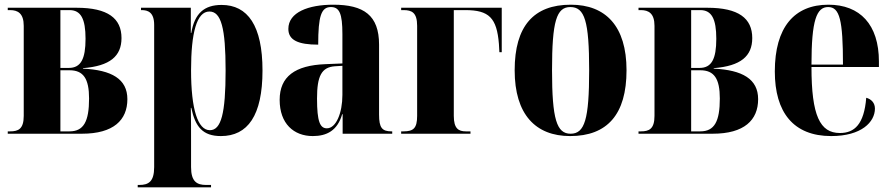

<svg xmlns="http://www.w3.org/2000/svg" viewBox="-20 -569 3795 817"><path d="M13 0H329C463 0 522 -58 522 -147C522 -233 455 -271 333 -277V-279C448 -288 497 -330 497 -407C497 -491 439 -536 306 -536H13V-526H23C56 -526 81 -512 81 -459V-76C81 -20 58 -10 23 -10H13ZM273 -280H237V-526H276C324 -526 344 -489 344 -404C344 -318 324 -280 273 -280ZM276 -10H237V-270H276C335 -270 359 -234 359 -150C359 -52 336 -10 276 -10Z M566 228H878V218H857C818 218 793 204 793 142V27C793 -19 793 -65 792 -110H794C811 -29 843 10 920 10C1034 10 1097 -77 1097 -269C1097 -460 1034 -548 923 -548C849 -548 808 -512 794 -429H792V-536H580V-526H583C609 -526 636 -517 636 -463V142C636 204 612 218 573 218H566ZM873 -15C822 -15 793 -103 793 -270C793 -430 817 -520 871 -520C921 -520 940 -450 940 -269C940 -86 921 -15 873 -15Z M1311 10C1370 10 1416 -13 1436 -83H1438V0H1649V-10H1646C1606 -10 1593 -25 1593 -81V-379C1593 -504 1528 -549 1398 -549C1293 -549 1207 -517 1207 -446C1207 -398 1249 -379 1334 -379C1334 -501 1347 -539 1388 -539C1424 -539 1437 -512 1437 -424V-299L1365 -296C1235 -291 1170 -243 1170 -144C1170 -43 1230 10 1311 10ZM1371 -23C1342 -23 1329 -51 1329 -150C1329 -245 1348 -283 1405 -287L1437 -289V-165C1437 -88 1410 -23 1371 -23Z M1687 0H1982V-10H1962C1931 -10 1911 -22 1911 -76V-526H1960C2061 -526 2094 -493 2103 -382L2105 -347H2115V-536H1687V-526H1697C1732 -526 1755 -516 1755 -459V-76C1755 -23 1739 -10 1697 -10H1687Z M2406 10C2564 10 2646 -82 2646 -270C2646 -458 2557 -549 2409 -549C2251 -549 2170 -458 2170 -270C2170 -82 2259 10 2406 10ZM2408 0C2349 0 2329 -61 2329 -270C2329 -479 2348 -539 2407 -539C2468 -539 2487 -479 2487 -270C2487 -61 2468 0 2408 0Z M2697 0H3013C3147 0 3206 -58 3206 -147C3206 -233 3139 -271 3017 -277V-279C3132 -288 3181 -330 3181 -407C3181 -491 3123 -536 2990 -536H2697V-526H2707C2740 -526 2765 -512 2765 -459V-76C2765 -20 2742 -10 2707 -10H2697ZM2957 -280H2921V-526H2960C3008 -526 3028 -489 3028 -404C3028 -318 3008 -280 2957 -280ZM2960 -10H2921V-270H2960C3019 -270 3043 -234 3043 -150C3043 -52 3020 -10 2960 -10Z M3517 10C3646 10 3703 -50 3703 -107C3703 -131 3688 -147 3666 -153C3657 -40 3616 -3 3554 -3C3469 -3 3433 -77 3433 -284H3720V-307C3720 -465 3639 -549 3505 -549C3360 -549 3277 -453 3277 -265C3277 -91 3356 10 3517 10ZM3567 -294H3433C3433 -484 3455 -539 3504 -539C3553 -539 3567 -484 3567 -294Z"/></svg>

Font: Noto Serif Display Condensed ExtraBold
Style: Regular
Weight: 800
Width: 3
Designer: Monotype Design Team
Foundry: Monotype Imaging Inc.
Version: Version 2.009